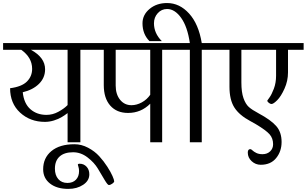

<svg xmlns="http://www.w3.org/2000/svg" viewBox="-33 -933 2011 1259"><path d="M410.2 -191.4V0H494.1V-606.4H594.7V-650.4H-12.7V-606.4H106.4Q177.7 -555.7 177.7 -481.4Q177.7 -432.6 143.6 -398.4Q109.4 -364.3 33.2 -354.5Q33.2 -254.9 99.1 -194.3Q165 -133.8 261.7 -133.8Q291 -133.8 320.8 -143.1Q350.6 -152.3 373 -166Q393.6 -178.7 410.2 -191.4ZM410.2 -606.4V-244.1Q408.2 -242.2 406.2 -240.2Q385.7 -219.7 349.1 -199.7Q312.5 -179.7 271.5 -179.7Q209 -179.7 166.5 -216.8Q124 -253.9 116.2 -328.1Q182.6 -343.8 222.7 -383.3Q262.7 -422.9 262.7 -478.5Q262.7 -555.7 169.9 -606.4Z M250 176.8Q250 235.4 294.9 270.5Q339.8 305.7 415 305.7Q471.7 305.7 512.2 278.8Q552.7 252 552.7 210Q552.7 179.7 534.7 160.2Q516.6 140.6 489.3 140.6Q477.5 140.6 477.5 147.5Q477.5 148.4 481.4 161.1Q485.4 173.8 485.4 188.5Q485.4 224.6 464.8 245.6Q444.3 266.6 409.2 266.6Q371.1 266.6 349.1 241.2Q327.1 215.8 327.1 172.9Q327.1 121.1 357.9 93.3Q388.7 65.4 446.3 65.4Q497.1 65.4 541 99.1Q585 132.8 608.9 172.9Q632.8 212.9 652.8 246.6Q672.9 280.3 680.7 280.3Q690.4 280.3 703.1 271.5Q715.8 262.7 715.8 255.9Q715.8 247.1 704.6 221.2Q693.4 195.3 670.4 159.7Q647.5 124 617.7 91.3Q587.9 58.6 544.4 35.6Q501 12.7 455.1 12.7Q358.4 12.7 304.2 57.6Q250 102.5 250 176.8Z M725.6 -372.1V-606.4H952.1V-311.5Q930.7 -280.3 897 -261.7Q863.3 -243.2 829.1 -243.2Q783.2 -243.2 754.4 -278.8Q725.6 -314.5 725.6 -372.1ZM1030.3 0V-606.4H1133.8V-650.4H569.3V-606.4H647.5V-375Q647.5 -289.1 689.9 -240.7Q732.4 -192.4 806.6 -192.4Q891.6 -192.4 952.1 -252.9V0Z M1290 0V-606.4H1394.5V-650.4H1290Q1269.5 -775.4 1207 -844.2Q1144.5 -913.1 1062.5 -913.1Q994.1 -913.1 947.8 -874.5Q901.4 -835.9 901.4 -780.3Q901.4 -709 947.3 -663.1H1028.3Q976.6 -714.8 976.6 -780.3Q976.6 -819.3 1001.5 -846.7Q1026.4 -874 1062.5 -874Q1113.3 -874 1154.8 -815.9Q1196.3 -757.8 1211.9 -650.4H1108.4V-606.4H1211.9V0Z M1813.5 -2Q1813.5 -66.4 1778.3 -106.4Q1743.2 -146.5 1663.1 -189.5Q1619.1 -212.9 1598.1 -231.9Q1577.1 -251 1563.5 -289.6Q1549.8 -328.1 1549.8 -392.6V-606.4H1777.3V-436.5Q1777.3 -389.6 1762.7 -351.1Q1748 -312.5 1733.9 -293.5Q1719.7 -274.4 1719.7 -273.4Q1719.7 -266.6 1729.5 -258.8Q1739.3 -251 1747.1 -251Q1759.8 -251 1784.7 -275.9Q1809.6 -300.8 1832.5 -351.6Q1855.5 -402.3 1855.5 -458V-606.4H1958V-650.4H1368.2V-606.4H1471.7V-364.3Q1471.7 -278.3 1503.9 -228Q1536.1 -177.7 1607.4 -139.6L1645.5 -118.2Q1710.9 -79.1 1734.4 -52.7Q1757.8 -26.4 1757.8 12.7Q1757.8 41 1738.3 59.6Q1718.8 78.1 1688.5 78.1Q1664.1 78.1 1647.5 69.8Q1630.9 61.5 1622.6 53.2Q1614.3 44.9 1608.4 44.9Q1591.8 44.9 1591.8 67.4Q1591.8 100.6 1617.2 124Q1642.6 147.5 1676.8 147.5Q1742.2 147.5 1777.8 103.5Q1813.5 59.6 1813.5 -2Z"/></svg>

Font: Kurale
Style: Regular
Weight: 400
Version: 1.0; ttfautohint (v1.3)